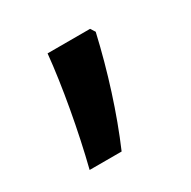

<svg xmlns="http://www.w3.org/2000/svg" viewBox="-74 -191 393 395"><g transform="rotate(-30 123.0 6.5)"><path d="M182 -119H81C74 -47 56 53 36 132H112C143 60 170 -25 189 -108Z"/></g></svg>

Font: Noto Sans Arabic Cond Med
Style: Regular
Weight: 500
Width: 3
Designer: Monotype Design Team, Nadine Chahine, Nizar Qandah and Khaled Hosny
Foundry: Monotype Imaging Inc.
Version: Version 2.012